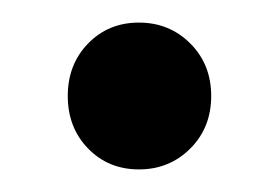

<svg xmlns="http://www.w3.org/2000/svg" viewBox="-20 -356 247 170"><path d="M40 -271Q40 -299 58 -317.5Q76 -336 103 -336Q130 -336 148.5 -317.5Q167 -299 167 -271Q167 -243 148.5 -224.5Q130 -206 103 -206Q76 -206 58 -224.5Q40 -243 40 -271Z"/></svg>

Font: AtCorfu Sans
Style: AtCorfu Sans Regular
Weight: 400
Designer: Kostas Teopoulos
Foundry: Kostas Teopoulos
Version: Version 1.00 July 8, 2025, initial release